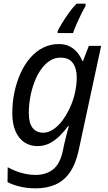

<svg xmlns="http://www.w3.org/2000/svg" viewBox="-20 -786 591 1046"><path d="M294 -616Q301 -632 317.5 -659Q334 -686 355 -715.5Q376 -745 397 -766H446V-753Q436 -737 423 -710.5Q410 -684 397.5 -656Q385 -628 378 -606H294ZM175 240Q128 240 88.5 230.5Q49 221 21 206L22 125Q39 135 64 145Q89 155 117 161Q145 167 172 167Q231 167 269 137Q307 107 322 37L330 -1Q334 -16 338 -34Q342 -52 347 -69.5Q352 -87 355 -99H351Q330 -70 304.5 -45Q279 -20 249.5 -5Q220 10 184 10Q144 10 113 -10.5Q82 -31 64.5 -71Q47 -111 47 -170Q47 -228 58.5 -283Q70 -338 91.5 -386Q113 -434 144 -470Q175 -506 214.5 -526Q254 -546 300 -546Q335 -546 360 -533Q385 -520 402 -499Q419 -478 429 -453H432L464 -536H531L409 31Q393 106 361.5 152Q330 198 283 219Q236 240 175 240ZM216 -63Q237 -63 259 -74.5Q281 -86 301 -107Q321 -128 338.5 -156.5Q356 -185 369.5 -219Q383 -253 390.5 -290.5Q398 -328 398 -366Q398 -413 377 -442.5Q356 -472 308 -472Q278 -472 251.5 -455Q225 -438 204 -408.5Q183 -379 168 -340Q153 -301 145 -257.5Q137 -214 137 -169Q137 -116 157.5 -89.5Q178 -63 216 -63Z"/></svg>

Font: Noto Sans Display
Style: Italic
Weight: 400
Italic angle: -12°
Designer: Monotype Design Team
Foundry: Monotype Imaging Inc.
Version: Version 2.003